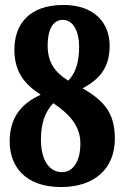

<svg xmlns="http://www.w3.org/2000/svg" viewBox="-20 -744 501 774"><path d="M226 10C364 10 443 -67 443 -184C443 -284 405 -335 313 -388C381 -424 422 -471 422 -560C422 -652 360 -724 236 -724C94 -724 38 -643 38 -543C38 -453 80 -404 144 -362C74 -330 19 -278 19 -174C19 -74 81 10 226 10ZM255 -419C205 -450 172 -489 172 -561C172 -625 194 -664 233 -664C276 -664 299 -616 299 -556C299 -486 281 -445 255 -419ZM230 -50C182 -50 145 -93 145 -182C145 -248 163 -296 195 -328C265 -281 304 -232 304 -166C304 -92 274 -50 230 -50Z"/></svg>

Font: Noto Serif Bengali ExtraCondensed ExtraBold
Style: Regular
Weight: 800
Width: 2
Designer: Juan Bruce, Universal Thirst, Indian Type Foundry and the Monotype Design Team.
Foundry: Monotype Imaging Inc.
Version: Version 2.003